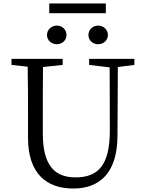

<svg xmlns="http://www.w3.org/2000/svg" viewBox="-20 -1067 832 1103"><path d="M588 -1047H263V-991H588ZM544 -920C513 -920 488 -897 488 -866C488 -835 513 -813 544 -813C574 -813 600 -835 600 -866C600 -897 574 -920 544 -920ZM307 -813C337 -813 362 -835 362 -866C362 -897 337 -920 307 -920C276 -920 250 -897 250 -866C250 -835 276 -813 307 -813ZM752 -729H492V-694L610 -680L611 -318C611 -122 547 -48 414 -48C299 -48 226 -111 226 -299V-391C226 -490 226 -587 227 -682L340 -694V-729H46V-694L139 -684C141 -587 141 -489 141 -391V-275C141 -71 246 16 401 16C553 16 655 -74 655 -290L657 -682L752 -694Z"/></svg>

Font: Noto Serif CJK JP
Style: Regular
Weight: 400
Designer: Ryoko NISHIZUKA 西塚涼子 (kana & ideographs); Frank Grießhammer (Latin, Greek & Cyrillic); Wenlong ZHANG 张文龙 (bopomofo); San
Foundry: Adobe Systems Incorporated
Version: Version 1.000;PS 1;hotconv 16.6.53;makeotf.lib2.5.65590